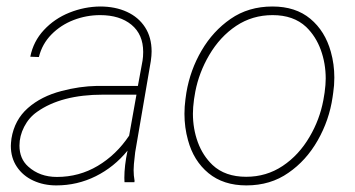

<svg xmlns="http://www.w3.org/2000/svg" viewBox="-20 -558 1086 588"><path d="M361.3 0 360.8 -13.2Q360.8 -50.3 370.6 -96.7Q329.6 -46.4 273.2 -18.3Q216.8 9.8 152.3 9.8Q113.8 9.8 82 -4.9Q50.3 -19.5 31.7 -47.1Q13.2 -74.7 13.2 -111.3Q13.2 -118.2 15.1 -133.8Q24.4 -190.9 65.4 -227.1Q106.4 -263.2 168.5 -279.3Q223.6 -293.9 276.9 -294.9H402.3L416.5 -372.1Q418.5 -384.3 418.5 -398.9Q418.5 -452.6 382.6 -482.2Q346.7 -511.7 286.6 -511.7Q244.6 -511.7 205.3 -496.6Q166 -481.4 137.5 -452.4Q108.9 -423.3 99.1 -383.3L72.8 -384.3Q82 -431.2 114.5 -466.1Q147 -501 192.6 -519.3Q238.3 -537.6 286.6 -538.1Q333 -538.1 368.7 -521.7Q404.3 -505.4 424.3 -474.4Q444.3 -443.4 444.3 -400.4Q444.3 -388.2 441.9 -371.1L394 -91.8L390.1 -55.7Q389.2 -43 389.2 -37.1Q389.2 -20.5 392.1 -4.4L391.6 0ZM375.5 -142.6 397.9 -268.1H295.4Q167.5 -268.1 93.3 -215.3Q68.4 -197.8 54 -169.7Q39.6 -141.6 39.6 -112.3Q39.6 -71.8 66.4 -47.9Q101.6 -16.1 154.3 -16.1Q222.2 -16.1 279.3 -50Q336.4 -84 375.5 -142.6Z M550.8 -274.4Q562.5 -343.8 597.4 -403.3Q632.3 -462.9 686 -500Q740.7 -538.1 814.5 -538.1Q885.3 -538.1 930.4 -500.5Q975.6 -462.9 993.2 -399.4Q1003.9 -361.3 1003.9 -320.3Q1003.9 -296.4 1000.5 -274.4L998.5 -260.3Q988.3 -189.9 952.9 -127.9Q917.5 -65.9 863.3 -28.8Q808.6 9.8 734.4 9.8Q664.1 9.8 618.4 -27.8Q572.8 -65.4 555.7 -128.9Q544.9 -167.5 544.9 -209.5Q544.9 -231.4 547.9 -253.9ZM574.2 -253.9Q570.8 -228.5 570.8 -210Q570.8 -163.6 585.9 -122.3Q601.1 -81.1 630.9 -52.7Q669.4 -16.6 733.9 -16.6Q795.9 -16.6 845.7 -49.8Q895.5 -83 928.2 -139.2Q959 -191.4 970.2 -251L974.1 -274.4Q977.5 -299.3 977.5 -317.4Q977.5 -363.8 962.4 -405.3Q947.3 -446.8 917.5 -475.6Q878.9 -511.7 814.9 -511.7Q752.9 -511.7 703.4 -478.8Q653.8 -445.8 620.6 -389.2Q589.4 -335.9 578.1 -277.3Z"/></svg>

Font: Mardoto Thin
Style: Italic
Weight: 250
Italic angle: -12°
Designer: Christian Robertson, Vahan Hovhannisyan
Foundry: Google
Version: Version 1.000